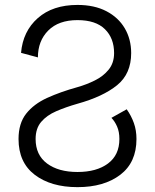

<svg xmlns="http://www.w3.org/2000/svg" viewBox="-20 -751 629 779"><path d="M432.1 -272.9 494.1 -307.6Q512.7 -281.2 523.2 -251.7Q533.7 -222.2 533.7 -187Q533.7 -91.8 467.8 -41.7Q401.9 8.3 294.4 8.3Q187 8.3 121.1 -41.7Q55.2 -91.8 55.2 -187Q55.2 -250.5 86.2 -289.8Q117.2 -329.1 171.4 -353.8Q225.6 -378.4 294.4 -397.5Q330.6 -407.7 364.7 -424.6Q398.9 -441.4 420.9 -468.5Q442.9 -495.6 442.9 -535.6Q442.9 -596.2 405.5 -632.8Q368.2 -669.4 294.4 -669.4Q217.8 -669.4 175.8 -627.2Q133.8 -585 133.8 -518.1L65.4 -536.6Q72.8 -624 133.3 -677.5Q193.8 -731 294.4 -731Q362.8 -731 411.6 -705.6Q460.4 -680.2 486.3 -636Q512.2 -591.8 512.2 -535.6Q512.2 -451.7 455.1 -405.3Q397.9 -358.9 294.4 -330.1Q246.6 -316.4 208.3 -299.8Q169.9 -283.2 147.2 -256.6Q124.5 -230 124.5 -187Q124.5 -122.1 170.9 -87.6Q217.3 -53.2 294.4 -53.2Q372.1 -53.2 418.2 -87.6Q464.4 -122.1 464.4 -187Q464.4 -216.3 455.1 -237.5Q445.8 -258.8 432.1 -272.9Z"/></svg>

Font: Giphurs Light
Style: Regular
Weight: 300
Version: Version 0.920; ttfautohint (v1.8.4.7-5d5b)